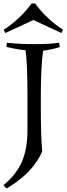

<svg xmlns="http://www.w3.org/2000/svg" viewBox="-28 -905 385 1105"><path d="M325 -715 164 -790 3 -715 -7 -734Q85 -792 154 -885H174Q243 -792 335 -734ZM12 -659Q86 -651 172.5 -651Q259 -651 312 -659L316 -634Q271 -620 220 -613Q207 -517 207 -355V-296Q207 -111 215 -33Q159 93 9 180L-8 161Q68 97 99 23.5Q130 -50 130 -154V-355Q130 -541 119 -616Q66 -621 9 -635Z"/></svg>

Font: Almendra
Style: Regular
Weight: 400
Designer: Ana Sanfelippo
Foundry: Ana Sanfelippo
Version: Version 1.004